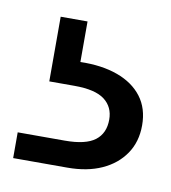

<svg xmlns="http://www.w3.org/2000/svg" viewBox="-45 -47 307 345"><g transform="rotate(10 109.0 125.5)"><path d="M0 258V211H86Q124 211 141 198Q158 185 158 160Q158 137 141 124Q124 111 86 111H40V-7H89V67Q128 66 157 76.5Q186 87 202 108Q218 129 218 160Q218 190 203 212Q188 234 161.5 246Q135 258 99 258Z"/></g></svg>

Font: DM Sans 9pt Light
Style: Regular
Weight: 300
Version: Version 4.004;gftools[0.9.30]